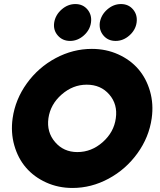

<svg xmlns="http://www.w3.org/2000/svg" viewBox="-20 -910 785 943"><path d="M42 -329.1Q55.2 -421.9 111.8 -500.5Q168.5 -579.1 253.4 -624.5Q338.4 -669.9 431.2 -669.9Q501 -669.9 560.5 -643.1Q620.1 -616.2 659.4 -570.6Q698.7 -524.9 716.8 -461.9Q734.9 -398.9 725.1 -329.1Q711.9 -235.8 655 -157Q598.1 -78.1 513.4 -32.5Q428.7 13.2 335.9 13.2Q266.1 13.2 206.5 -13.9Q147 -41 107.7 -86.7Q68.4 -132.3 50.3 -195.8Q32.2 -259.3 42 -329.1ZM217.8 -329.1Q208.5 -261.2 250.5 -212.2Q292.5 -163.1 359.9 -163.1Q429.2 -163.1 484.4 -211.9Q539.6 -260.7 548.8 -329.1Q558.6 -397.5 516.8 -445.8Q475.1 -494.1 405.8 -494.1Q337.9 -494.1 282.7 -445.8Q227.5 -397.5 217.8 -329.1ZM246.1 -798.8Q252 -836.4 282.5 -863.3Q313 -890.1 350.1 -890.1Q387.2 -890.1 409.7 -863.3Q432.1 -836.4 426.8 -798.8Q421.4 -762.2 391.4 -735.6Q361.3 -709 324.2 -709Q287.1 -709 263.9 -735.6Q240.7 -762.2 246.1 -798.8ZM470.2 -798.8Q476.1 -836.4 506.6 -863.3Q537.1 -890.1 574.2 -890.1Q611.3 -890.1 633.8 -863.3Q656.2 -836.4 650.9 -798.8Q645.5 -762.2 615.2 -735.6Q585 -709 547.9 -709Q510.7 -709 488.3 -735.4Q465.8 -761.7 470.2 -798.8Z"/></svg>

Font: Human Sans Black
Style: Italic
Weight: 800
Italic angle: -8°
Designer: Tim Radville
Foundry: Continuum
Version: Version 1.000;FEAKit 1.0